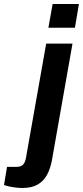

<svg xmlns="http://www.w3.org/2000/svg" viewBox="-126 -744 413 956"><path d="M115 -606 136 -724H267L247 -606ZM-15 192Q-28 192 -46 190Q-64 188 -80 184.5Q-96 181 -106 177L-91 87H-45Q-22 87 -11 75.5Q0 64 4 38L104 -527H235L132 57Q124 98 107 128.5Q90 159 60.5 175.5Q31 192 -15 192Z"/></svg>

Font: Archivo SemiCondensed
Style: Bold Italic
Weight: 700
Width: 4
Italic angle: -10°
Designer: Hector Gatti
Foundry: Omnibus-Type
Version: Version 2.001